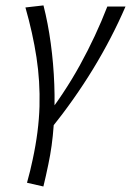

<svg xmlns="http://www.w3.org/2000/svg" viewBox="-20 -438 476 697"><path d="M162.9 31.9 133.9 3.4Q212.8 -97.3 270.4 -202Q328 -306.8 369.6 -414.2H435.6Q386 -299.4 318 -187.8Q249.9 -76.2 162.9 31.9ZM137.5 239 78 225.4Q84 203.4 89.3 182.4Q94.5 161.4 98.5 141.8Q120.9 38.5 123.4 -52Q125.8 -142.5 112.4 -230Q99 -317.6 72.3 -410.9L137.8 -418.4Q154.4 -353.6 164.3 -280.3Q174.3 -206.9 177.1 -131Q180 -55.1 174.8 18.7Q169.6 92.5 155.5 158.5Q150.9 180.8 146.5 200.5Q142 220.2 137.5 239Z"/></svg>

Font: Ysabeau
Style: Bold Italic
Weight: 700
Italic angle: -12°
Designer: Christian Thalmann (Catharsis Fonts)
Version: Version 2.002